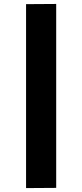

<svg xmlns="http://www.w3.org/2000/svg" viewBox="-20 -751 416 971"><path d="M264.2 199.2 111.8 200.2V-730L264.2 -731Z"/></svg>

Font: Sora ExtraBold
Style: Regular
Weight: 800
Designer: Jonathan Barnbrook, Julián Moncada
Foundry: Barnbrook Fonts
Version: Version 2.000